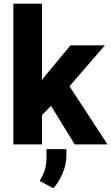

<svg xmlns="http://www.w3.org/2000/svg" viewBox="-20 -770 593 1024"><path d="M378.4 0 252.4 -205.1 204.1 -156.7V0H51.3V-750.5H204.1V-343.3L225.6 -371.1L356 -528.3H539.6L350.6 -310.1L553.2 0ZM334 25.4V60.1Q334 107.4 313.5 155.3Q293 203.1 264.6 233.9L191.4 195.3Q207.5 168.9 217.8 139.9Q228 110.8 228 67.9V25.4Z"/></svg>

Font: Vazirmatn RD ExtraBold
Style: Regular
Weight: 800
Designer: Saber Rastikerdar
Foundry: Saber Rastikerdar
Version: Version 32.102